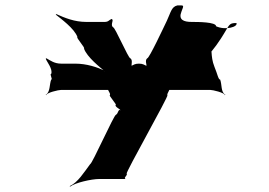

<svg xmlns="http://www.w3.org/2000/svg" viewBox="-20 -543 993 709"><path d="M596 -466C584 -441 531 -328 524 -328C513 -320 524 -302 520 -298C513 -298 530 -299 523 -299C512 -303 509 -308 493 -308C479 -308 474 -304 464 -299C457 -299 474 -298 467 -298C463 -303 472 -321 461 -328C454 -328 405 -442 398 -442C387 -449 399 -467 395 -471C388 -471 399 -473 392 -473C382 -469 381 -462 366 -462H299C255 -462 219 -477 188 -491C181 -491 193 -489 186 -489C203 -475 255 -438 266 -406C259 -406 297 -364 290 -364C301 -332 351 -293 368 -279C361 -279 376 -281 369 -281C338 -295 301 -308 257 -308H206C181 -308 167 -319 151 -328C144 -328 156 -326 149 -326C152 -316 176 -288 169 -270C162 -270 176 -249 169 -249C162 -231 166 -203 149 -193C142 -193 158 -192 151 -192C153 -201 196 -211 206 -211H382C375 -211 387 -222 380 -222C370 -217 390 -199 386 -192C379 -192 414 -155 407 -155C403 -149 429 -136 426 -136C419 -136 433 -138 426 -138C414 -138 418 -125 408 -119C401 -119 320 63 313 63C289 95 268 130 238 144C231 144 247 146 240 146C256 132 318 118 346 118H444C434 114 452 105 448 98C441 98 605 -191 598 -191C595 -198 614 -218 604 -222C597 -222 609 -211 602 -211H756C766 -211 808 -201 810 -192C803 -192 819 -193 812 -193C795 -203 800 -231 793 -249C786 -249 783 -270 772 -296C755 -338 767 -367 752 -377C727 -377 724 -378 738 -353C743 -319 715 -308 673 -308C648 -308 613 -308 613 -292C578 -276 528 -264 539 -250C573 -250 575 -247 582 -235C612 -236 645 -273 640 -263C618 -222 641 -265 666 -265C707 -297 751 -331 796 -401C829 -452 823 -458 853 -458C860 -444 813 -430 778 -446C778 -462 710 -462 688 -462C658 -462 638 -470 650 -500C660 -526 660 -523 635 -523C613 -518 611 -498 596 -466Z"/></svg>

Font: Hussar Przerywany
Style: Regular
Weight: 400
Foundry: Cannot Into Space Fonts
Version: Version 0.982